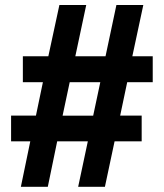

<svg xmlns="http://www.w3.org/2000/svg" viewBox="-20 -718 640 750"><path d="M61.5 11.8 98.3 -166H23.3V-266.4H120.4L147.6 -397H69.3V-498.1H168.8L212 -698.4H316.8L274.2 -498.1H392.2L434.7 -698.4H539.8L496.9 -498.1H576.6V-397H476.9L449.4 -266.4H533.4V-166H427.6L389.8 11.8H285.3L323.1 -166H203.4L166.7 11.8ZM224.5 -266.2H344L371.8 -397H252.3Z"/></svg>

Font: Archivo Variable SemiBold
Style: Regular
Weight: 600
Designer: Hector Gatti
Foundry: Omnibus-Type
Version: Version 2.001